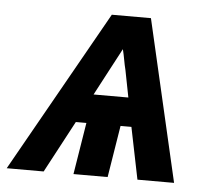

<svg xmlns="http://www.w3.org/2000/svg" viewBox="-69 -568 712 616"><g transform="rotate(5 287.0 -260.0)"><path d="M-26 0 267 -520H393L513 0H395L361 -167H326L299 0H189L216 -167H182L93 0ZM231 -260H343L326 -347Q322 -363 319 -380Q316 -397 312 -413Q303 -397 294.5 -380Q286 -363 277 -347Z"/></g></svg>

Font: Zed Sans Extended
Style: Bold Italic
Weight: 700
Width: 7
Italic angle: -9°
Designer: Belleve Invis
Foundry: Belleve Invis
Version: Version 1.0.0; ttfautohint (v1.8.4)